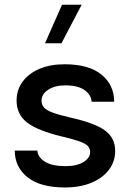

<svg xmlns="http://www.w3.org/2000/svg" viewBox="-20 -806 564 831"><path d="M248.5 -785.6H333.5L246.1 -618.7H174.8ZM259.3 -527.8Q364.3 -527.8 419.2 -483.2Q474.1 -438.5 474.1 -365.7H376.5Q374.5 -396 345.7 -416.3Q316.9 -436.5 263.2 -436.5Q216.3 -436.5 188 -417.2Q159.7 -397.9 159.7 -371.1Q159.7 -353.5 169.9 -341.3Q180.2 -329.1 206.8 -319.1Q233.4 -309.1 283.7 -297.4Q391.1 -273.4 434.8 -241Q478.5 -208.5 478.5 -152.8Q478.5 -107.4 451.7 -71.5Q424.8 -35.6 375.7 -15.1Q326.7 5.4 260.7 5.4Q154.8 5.4 99.4 -38.6Q43.9 -82.5 43.9 -154.3H141.6Q144 -125 174.8 -106Q205.6 -86.9 263.2 -86.9Q312.5 -86.9 341.3 -104.7Q370.1 -122.6 370.1 -147.9Q370.1 -163.1 360.6 -173.6Q351.1 -184.1 325.4 -193.6Q299.8 -203.1 251.5 -214.4Q141.6 -240.7 96.7 -276.1Q51.8 -311.5 51.8 -370.6Q51.8 -416.5 77.4 -451.9Q103 -487.3 149.7 -507.6Q196.3 -527.8 259.3 -527.8Z"/></svg>

Font: Estedad-FD SemiBold
Style: Regular
Weight: 600
Designer: Amin Abedi
Version: Version 7.3